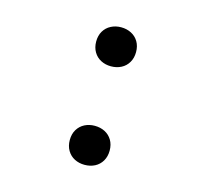

<svg xmlns="http://www.w3.org/2000/svg" viewBox="-85 -627 789 737"><g transform="rotate(15 310.0 -259.0)"><path d="M231 -62.5Q231 -86.5 241.5 -104Q252 -121.5 270 -130.8Q288 -140 310 -140Q332.5 -140 350.5 -130.8Q368.5 -121.5 379 -104Q389.5 -86.5 389.5 -62.5Q389.5 -39 379 -21.2Q368.5 -3.5 350.5 5.8Q332.5 15 310 15Q288 15 270 5.8Q252 -3.5 241.5 -21.2Q231 -39 231 -62.5ZM231 -454Q231 -478 241.5 -495.5Q252 -513 270 -522.2Q288 -531.5 310 -531.5Q332.5 -531.5 350.5 -522.2Q368.5 -513 379 -495.5Q389.5 -478 389.5 -454Q389.5 -430.5 379 -412.8Q368.5 -395 350.5 -385.8Q332.5 -376.5 310 -376.5Q288 -376.5 270 -385.8Q252 -395 241.5 -412.8Q231 -430.5 231 -454Z"/></g></svg>

Font: Monaspace Krypton Var
Style: Regular
Weight: 400
Designer: Riley Cran and the Lettermatic Team
Version: Version 1.101 (Monaspace Krypton Var)